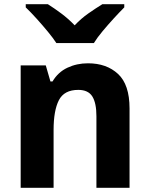

<svg xmlns="http://www.w3.org/2000/svg" viewBox="-20 -890 711 910"><path d="M78 0V-580H197L219 -504H229Q255 -548 299.5 -569Q344 -590 397 -590Q485 -590 539.5 -539.5Q594 -489 594 -376V0H437V-339Q437 -402 417.5 -433Q398 -464 351 -464Q284 -464 259 -415Q234 -366 234 -274V0ZM247 -686Q233 -708 207.5 -739Q182 -770 154 -801Q126 -832 102 -855V-870H207Q237 -851 270 -826.5Q303 -802 334 -770Q364 -802 399 -826.5Q434 -851 465 -870H569V-855Q547 -833 519.5 -803Q492 -773 466.5 -742.5Q441 -712 425 -686Z"/></svg>

Font: Menbere
Style: Regular
Weight: 400
Designer: Aleme Tadesse
Foundry: Sorkin Type Co
Version: Version 1.000